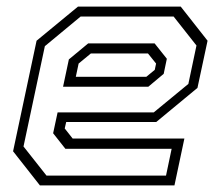

<svg xmlns="http://www.w3.org/2000/svg" viewBox="-20 -560 666 580"><path d="M526 -540 607 -437 576.5 -294.5 452 -191.5H180L175.5 -172L199.5 -141.5H537L507 0H100.5L19.5 -103L90.5 -437L215.5 -540ZM447 -429 484 -382.5 474.5 -337 428 -298H170.5L188 -380.5L246.5 -429ZM504.5 -510H223.5L115.5 -420.5L51 -117.5L120.5 -29.5H481.5L498.5 -110.5H177.5L140.5 -157.5L154 -220.5H444.5L549 -306.5L573.5 -422.5ZM427 -398.5H254.5L217.5 -368L209 -328H422L447.5 -349L451.5 -368Z"/></svg>

Font: Tourney Light
Style: Italic
Weight: 300
Italic angle: -12°
Version: Version 1.015